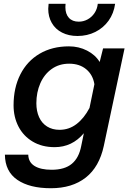

<svg xmlns="http://www.w3.org/2000/svg" viewBox="-20 -809 690 1019"><path d="M527 -552H641L531 -35Q507 77 435 133.5Q363 190 250 190Q137 190 72 145.5Q7 101 6 12H130Q131 52 163.5 72Q196 92 254 92Q323 92 361 60.5Q399 29 411 -34L425 -102Q363 -28 270 -28Q203 -28 153.5 -57.5Q104 -87 78 -137.5Q52 -188 52 -250Q52 -343 88 -414Q124 -485 190.5 -524Q257 -563 346 -563Q398 -563 442 -540.5Q486 -518 509 -480ZM296 -120Q346 -120 386 -150.5Q426 -181 455 -236L481 -362Q473 -412 437.5 -441.5Q402 -471 347 -471Q294 -471 254.5 -443Q215 -415 194 -367Q173 -319 173 -261Q173 -219 187.5 -187Q202 -155 230 -137.5Q258 -120 296 -120ZM236 -762Q236 -771 238 -789H328Q327 -783 327 -771Q327 -735 345.5 -714.5Q364 -694 398 -694Q423 -694 445 -706Q467 -718 481.5 -739.5Q496 -761 499 -789H591Q584 -738 556.5 -699.5Q529 -661 486 -639.5Q443 -618 391 -618Q345 -618 309.5 -636Q274 -654 255 -687Q236 -720 236 -762Z"/></svg>

Font: Azeret Mono Medium
Style: Italic
Weight: 500
Italic angle: -12°
Designer: Martin Vácha
Foundry: Displaay
Version: Version 1.000; Glyphs 3.0.3, build 3074